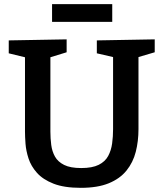

<svg xmlns="http://www.w3.org/2000/svg" viewBox="-20 -891 784 922"><path d="M445 -697 723 -702V-640L645 -617V-271Q645 -213 632 -162Q619 -111 587.5 -72Q556 -33 502.5 -11Q449 11 368 11Q288 11 237 -9Q186 -29 157.5 -61Q129 -93 117 -130Q105 -167 102.5 -201Q100 -235 100 -259V-616L22 -635V-697L300 -702V-640L222 -616V-259Q222 -227 226 -195.5Q230 -164 244 -139Q258 -114 288 -99Q318 -84 370 -84Q423 -84 454 -99.5Q485 -115 499.5 -142Q514 -169 518.5 -202.5Q523 -236 523 -271V-617L445 -635ZM519 -871V-786H230V-871Z"/></svg>

Font: Bitter SemiBold
Style: Regular
Weight: 600
Designer: Sol Matas, and Bitter project Authors
Foundry: Sol Matas
Version: Version 2.001